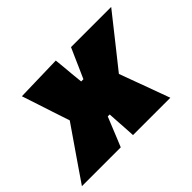

<svg xmlns="http://www.w3.org/2000/svg" viewBox="-149 -709 909 909"><g transform="rotate(-45 306.0 -254.0)"><path d="M-43 0Q-18.5 -36 -0.2 -62.5Q18 -89 34.5 -113Q51 -137 70 -164.5L136.5 -261L107 -350Q94.5 -387.5 83.8 -421Q73 -454.5 57 -502L290 -508Q292.5 -483.5 294.8 -460.8Q297 -438 299 -413L305 -353H320L346 -411.5Q357 -436.5 366.2 -457.5Q375.5 -478.5 386 -502H655Q628.5 -468.5 609 -444Q589.5 -419.5 572.2 -397.5Q555 -375.5 534.5 -350L456.5 -252L490 -161Q503.5 -124.5 517 -87.8Q530.5 -51 549 0H299Q298 -21.5 296.8 -40.8Q295.5 -60 294 -83L290 -147H277L253 -88Q242.5 -62.5 234.8 -43.2Q227 -24 217 0Z"/></g></svg>

Font: Commissioner Black
Style: Italic
Weight: 900
Italic angle: -12°
Designer: Kostas Bartsokas
Foundry: Kostas Bartsokas
Version: Version 1.000; ttfautohint (v1.8.3)